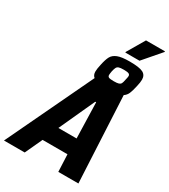

<svg xmlns="http://www.w3.org/2000/svg" viewBox="-298 -1198 1158 1316"><g transform="rotate(30 281.0 -540.5)"><path d="M511 -680 545 0H386L380 -136H183L120 0H-44L280 -681Q262 -695 262 -723Q262 -744 270 -779Q280 -827 293 -851Q306 -875 337.5 -887.5Q369 -900 432 -900Q509 -900 538 -885Q567 -870 567 -834Q567 -813 559 -779Q550 -738 540.5 -715.5Q531 -693 511 -680ZM355 -750Q355 -737 365 -732.5Q375 -728 404 -728Q431 -728 443 -732Q455 -736 460 -745.5Q465 -755 469 -777Q475 -801 475 -809Q475 -821 464.5 -826Q454 -831 425 -831Q399 -831 387 -827Q375 -823 369.5 -813Q364 -803 359 -781Q355 -759 355 -750ZM236 -261H380L372 -543H365ZM375 -938V-943L456 -1081H606V-1076L487 -938Z"/></g></svg>

Font: Saira Semi Condensed
Style: Bold Italic
Weight: 700
Width: 4
Italic angle: -12°
Designer: Hector Gatti with collaboration of the Omnibus-Type team
Foundry: Omnibus-Type
Version: Version 1.001; ttfautohint (v1.8)